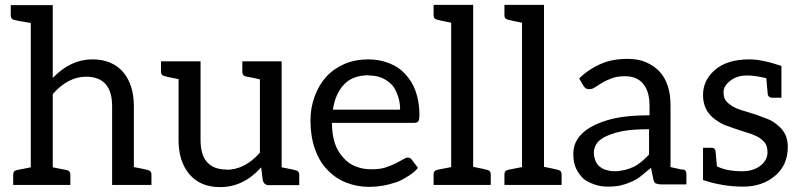

<svg xmlns="http://www.w3.org/2000/svg" viewBox="-20 -757 3266 786"><path d="M196 -438Q269 -514 358 -514Q439 -514 484 -462Q528 -410 528 -322V-73Q576 -64 585 -61Q600 -58 600 -42V0H439V-322Q439 -443 332 -443Q259 -443 196 -372V-72L252 -61Q268 -58 268 -42V0H34V-42Q34 -58 50 -61L106 -72V-663Q49 -672 40 -675Q24 -678 24 -694V-736H196Z M907 -62Q982 -62 1044 -132V-432Q1035 -435 987 -444Q972 -447 972 -463V-506H1133V-72Q1181 -63 1190 -60Q1205 -57 1205 -42V1H1080Q1062 1 1056 -18L1049 -72Q977 9 881 9Q800 9 755 -44Q711 -97 711 -183V-433Q665 -442 655 -445Q639 -448 639 -464V-506H801V-184Q801 -124 827 -94Q854 -63 907 -63Z M1487 -514Q1532 -514 1571 -499Q1611 -484 1637 -456Q1667 -424 1681 -385Q1697 -340 1697 -289Q1697 -266 1693 -261Q1688 -254 1675 -254H1339Q1339 -206 1351 -170Q1361 -139 1385 -112Q1407 -87 1435 -76Q1465 -64 1499 -64Q1535 -64 1557 -71Q1578 -78 1599 -88Q1621 -99 1629 -104Q1642 -112 1649 -112Q1660 -112 1666 -103L1691 -70Q1677 -52 1651 -36Q1621 -17 1602 -11Q1572 -1 1548 3Q1518 8 1493 8Q1441 8 1396 -10Q1353 -27 1319 -63Q1287 -96 1269 -148Q1251 -199 1251 -264Q1251 -316 1268 -362Q1285 -409 1315 -442Q1346 -476 1390 -495Q1434 -514 1489 -514ZM1490 -449Q1425 -449 1389 -412Q1352 -373 1343 -308H1618Q1618 -339 1609 -364Q1598 -395 1585 -409Q1568 -427 1544 -438Q1521 -448 1489 -448Z M1989 -43V0H1755V-43Q1755 -59 1771 -62L1827 -73V-664Q1781 -673 1771 -676Q1755 -679 1755 -694V-737H1917V-74Q1963 -65 1973 -62Q1989 -59 1989 -43Z M2279 -43V0H2045V-43Q2045 -59 2061 -62L2117 -73V-664Q2071 -673 2061 -676Q2045 -679 2045 -694V-737H2207V-74Q2253 -65 2263 -62Q2279 -59 2279 -43Z M2775 -64Q2790 -61 2790 -45V-2H2686Q2677 -2 2665 -6Q2658 -8 2655 -22L2645 -70L2605 -37Q2588 -23 2565 -13Q2543 -3 2521 2Q2501 7 2467 7Q2439 7 2413 -2Q2382 -13 2368 -26Q2350 -43 2338 -68Q2327 -91 2327 -128Q2327 -160 2343 -186Q2361 -215 2397 -236Q2437 -259 2493 -272Q2551 -285 2639 -285V-324Q2639 -383 2613 -414Q2587 -445 2538 -445Q2506 -445 2483 -436Q2457 -426 2445 -418Q2412 -397 2416 -400Q2405 -392 2393 -392Q2382 -392 2377 -396Q2371 -401 2367 -408L2351 -436Q2390 -474 2441 -496Q2487 -516 2549 -516Q2594 -516 2625 -502Q2659 -487 2680 -464Q2702 -441 2714 -404Q2725 -371 2725 -326V-73Q2773 -63 2775 -62ZM2637 -228Q2572 -228 2533 -221Q2495 -214 2463 -200Q2435 -187 2423 -170Q2411 -152 2411 -132Q2411 -116 2418 -98Q2424 -83 2436 -74Q2448 -65 2462 -61Q2479 -56 2495 -56Q2515 -56 2537 -61Q2557 -66 2574 -74Q2589 -81 2607 -96Q2617 -104 2637 -124Z M3047 -514Q3100 -514 3179 -487V-357H3140Q3126 -357 3123 -371L3117 -437Q3070 -448 3039 -448H3038Q2997 -448 2969 -426Q2942 -405 2942 -380Q2942 -354 2954 -342Q2974 -319 3012 -307L3074 -288L3122 -270Q3142 -263 3164 -244Q3205 -212 3205 -156Q3205 -83 3156 -40Q3103 7 3022 7Q2939 7 2858 -20V-152H2894Q2906 -152 2909 -140L2915 -76Q2955 -56 3018 -56Q3066 -56 3096 -81Q3122 -104 3122 -132Q3122 -161 3110 -174Q3096 -190 3080 -198Q3058 -209 3038 -214Q2964 -238 2945 -246Q2921 -257 2900 -274Q2858 -309 2858 -368Q2858 -428 2906 -470Q2956 -514 3048 -514Z"/></svg>

Font: Aleo
Style: Regular
Weight: 400
Designer: Alessio Laiso
Version: Version 1.1